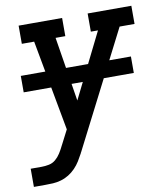

<svg xmlns="http://www.w3.org/2000/svg" viewBox="-82 -600 765 874"><g transform="rotate(-10 300.0 -162.5)"><path d="M4 205V121H55Q71 121 88.5 117.5Q106 114 119.5 102.5Q133 91 142.5 76Q152 61 160 45V43Q161 43 161 43Q161 43 161 43L197 -27L120 -446H63V-530H264V-446H219L267 -148L415 -446H382V-530H584V-446H515L246 81Q245 84 243.5 86Q242 88 241 90V91Q232 108 221.5 125Q211 142 197 156.5Q183 171 166 181.5Q149 192 130 197.5Q111 203 92.5 204Q74 205 55 205ZM542 -227H33V-303H542Z"/></g></svg>

Font: Iosevka Slab MdExObl
Style: Regular
Weight: 500
Width: 7
Italic angle: -9°
Monospace: yes
Designer: Belleve Invis
Foundry: Belleve Invis
Version: Version 11.1.1; ttfautohint (v1.8.3)